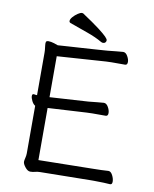

<svg xmlns="http://www.w3.org/2000/svg" viewBox="-96 -952 829 1034"><g transform="rotate(10 319.0 -435.0)"><path d="M424 -758Q424 -751 419.5 -746Q415 -741 407 -741Q402 -741 396 -744Q362 -764 314 -781Q266 -798 216 -816Q209 -819 209 -826Q209 -836 220 -848.5Q231 -861 245 -870.5Q259 -880 268 -880Q272 -880 274 -879Q336 -838 368 -813.5Q400 -789 412 -776.5Q424 -764 424 -758ZM576 2Q568 1 541.5 0Q515 -1 489 -1H473L195 3Q179 3 167.5 6.5Q156 10 141 10Q127 10 113 -7.5Q99 -25 99 -37Q99 -44 102.5 -58Q106 -72 106 -84V-344Q95 -350 87 -366Q79 -382 79 -393Q79 -404 87 -404H89Q93 -403 97.5 -402.5Q102 -402 106 -402V-604Q106 -620 106 -634.5Q106 -649 104 -661Q103 -670 102.5 -675.5Q102 -681 102 -685Q102 -695 107 -697Q112 -699 116 -699Q130 -699 147.5 -693.5Q165 -688 169 -686Q195 -688 229.5 -690Q264 -692 301 -694.5Q338 -697 369.5 -699Q401 -701 420.5 -702.5Q440 -704 440 -704Q463 -706 488.5 -709Q514 -712 523 -712Q537 -712 547 -694.5Q557 -677 557 -663Q557 -646 544 -646H502Q487 -646 471 -646Q455 -646 441 -645L174 -627V-403L385 -416Q408 -418 433.5 -421Q459 -424 468 -424Q482 -424 492 -406.5Q502 -389 502 -374Q502 -357 489 -357H447Q432 -357 416 -357Q400 -357 386 -356L174 -344V-59L472 -64Q494 -64 517 -65Q540 -66 555 -67H556Q569 -67 578.5 -48.5Q588 -30 588 -14Q588 2 577 2Z"/></g></svg>

Font: QiushuiShotai
Style: Regular
Weight: 600
Designer: Fontworks Inc.
Foundry: Fontworks Inc.
Version: Version 1.250